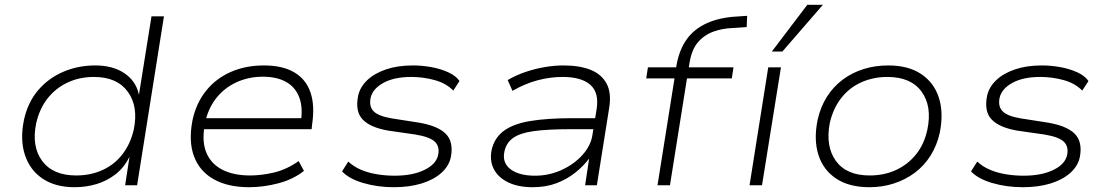

<svg xmlns="http://www.w3.org/2000/svg" viewBox="-20 -773 4623 801"><path d="M291 8Q211 8 158 -27.5Q105 -63 84 -126.5Q63 -190 80 -273Q96 -346 139 -396.5Q182 -447 244 -473.5Q306 -500 377 -500Q451 -500 499 -467.5Q547 -435 559 -380H560L612 -705H664L552 0H502L520 -117H519Q498 -74 462 -46Q426 -18 382.5 -5Q339 8 291 8ZM298 -41Q358 -41 407.5 -63.5Q457 -86 490.5 -129Q524 -172 538 -232Q558 -329 513 -390.5Q468 -452 372 -452Q312 -452 262.5 -429Q213 -406 179 -363Q145 -320 131 -259Q111 -162 156 -101.5Q201 -41 298 -41Z M1019 8Q931 8 872 -25Q813 -58 789.5 -120.5Q766 -183 783 -271Q798 -342 839 -393.5Q880 -445 942 -472.5Q1004 -500 1081 -500Q1159 -500 1208 -471Q1257 -442 1275.5 -387Q1294 -332 1282 -253L1280 -234H811L819 -280H1264L1234 -257Q1245 -322 1229 -365.5Q1213 -409 1174 -431Q1135 -453 1076 -453Q1017 -453 966 -429.5Q915 -406 880.5 -361.5Q846 -317 835 -256L833 -245Q822 -179 842 -133.5Q862 -88 908.5 -64.5Q955 -41 1023 -41Q1072 -41 1124 -53.5Q1176 -66 1226 -101L1248 -60Q1204 -25 1142 -8.5Q1080 8 1019 8Z M1623 8Q1555 8 1495.5 -9.5Q1436 -27 1407 -58L1433 -99Q1455 -78 1485.5 -65Q1516 -52 1552.5 -46Q1589 -40 1626 -40Q1701 -40 1750.5 -64Q1800 -88 1808 -127Q1815 -162 1794 -182Q1773 -202 1712 -212L1600 -228Q1525 -241 1493 -274.5Q1461 -308 1474 -373Q1482 -410 1512 -438.5Q1542 -467 1590.5 -483.5Q1639 -500 1702 -500Q1741 -500 1779.5 -493Q1818 -486 1850 -471.5Q1882 -457 1897 -435L1871 -395Q1841 -426 1793 -439Q1745 -452 1696 -452Q1624 -452 1579 -427Q1534 -402 1526 -364Q1519 -328 1539.5 -308Q1560 -288 1615 -279L1724 -262Q1805 -249 1839 -215.5Q1873 -182 1861 -118Q1853 -80 1821 -51.5Q1789 -23 1738.5 -7.5Q1688 8 1623 8Z M2202 8Q2142 8 2100.5 -12Q2059 -32 2040.5 -67Q2022 -102 2031 -147Q2042 -197 2081 -226.5Q2120 -256 2191.5 -268Q2263 -280 2370 -280H2477L2469 -234H2359Q2265 -234 2207 -226Q2149 -218 2120 -197Q2091 -176 2084 -139Q2075 -93 2110.5 -66.5Q2146 -40 2212 -40Q2270 -40 2322 -63.5Q2374 -87 2409 -125.5Q2444 -164 2451 -207L2469 -317Q2480 -387 2442.5 -419.5Q2405 -452 2327 -452Q2275 -452 2222.5 -438Q2170 -424 2118 -394L2098 -439Q2132 -459 2171.5 -472.5Q2211 -486 2252 -493Q2293 -500 2331 -500Q2397 -500 2443 -482Q2489 -464 2510.5 -424.5Q2532 -385 2521 -320L2470 0H2421L2438 -113H2439Q2416 -82 2381.5 -54Q2347 -26 2302.5 -9Q2258 8 2202 8Z M2723 0 2794 -446H2676L2683 -492H2812L2799 -481L2803 -505Q2815 -568 2846 -610.5Q2877 -653 2929.5 -676.5Q2982 -700 3053 -704L3097 -707L3095 -660L3036 -656Q2996 -655 2957.5 -641.5Q2919 -628 2892 -597Q2865 -566 2856 -507L2852 -481L2842 -492H3040L3033 -446H2846L2775 0Z M3107 0 3185 -492H3238L3159 0ZM3200 -558 3348 -753H3413L3244 -558Z M3607 8Q3523 8 3469 -27.5Q3415 -63 3394.5 -126.5Q3374 -190 3391 -273Q3403 -327 3430 -369.5Q3457 -412 3496 -441Q3535 -470 3583 -485Q3631 -500 3685 -500Q3769 -500 3822.5 -464.5Q3876 -429 3896.5 -366.5Q3917 -304 3901 -221Q3889 -166 3862 -123.5Q3835 -81 3796 -52Q3757 -23 3709 -7.5Q3661 8 3607 8ZM3608 -41Q3669 -41 3718.5 -64Q3768 -87 3802 -129.5Q3836 -172 3849 -233Q3869 -330 3824.5 -391Q3780 -452 3682 -452Q3623 -452 3573 -429.5Q3523 -407 3489.5 -364Q3456 -321 3442 -261Q3423 -163 3467 -102Q3511 -41 3608 -41Z M4247 8Q4179 8 4119.5 -9.5Q4060 -27 4031 -58L4057 -99Q4079 -78 4109.5 -65Q4140 -52 4176.5 -46Q4213 -40 4250 -40Q4325 -40 4374.5 -64Q4424 -88 4432 -127Q4439 -162 4418 -182Q4397 -202 4336 -212L4224 -228Q4149 -241 4117 -274.5Q4085 -308 4098 -373Q4106 -410 4136 -438.5Q4166 -467 4214.5 -483.5Q4263 -500 4326 -500Q4365 -500 4403.5 -493Q4442 -486 4474 -471.5Q4506 -457 4521 -435L4495 -395Q4465 -426 4417 -439Q4369 -452 4320 -452Q4248 -452 4203 -427Q4158 -402 4150 -364Q4143 -328 4163.5 -308Q4184 -288 4239 -279L4348 -262Q4429 -249 4463 -215.5Q4497 -182 4485 -118Q4477 -80 4445 -51.5Q4413 -23 4362.5 -7.5Q4312 8 4247 8Z"/></svg>

Font: Nunito Sans 7pt SemiExpanded ExtraLight
Style: Italic
Weight: 250
Width: 6
Italic angle: -9°
Designer: Vernon Adams
Foundry: Vernon Adams
Version: Version 3.101;gftools[0.9.27]